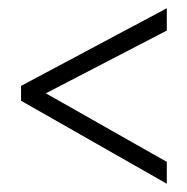

<svg xmlns="http://www.w3.org/2000/svg" viewBox="-20 -587 454 465"><path d="M384 -142 31 -343V-379L384 -567V-513L91 -361L384 -195Z"/></svg>

Font: Noto Sans Tamil ExtraCondensed Light
Style: Regular
Weight: 300
Width: 2
Designer: Jelle Bosma - Monotype Design Team
Foundry: Monotype Imaging Inc.
Version: Version 2.004; ttfautohint (v1.8.4.7-5d5b)